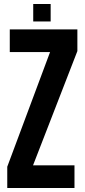

<svg xmlns="http://www.w3.org/2000/svg" viewBox="-20 -948 428 968"><path d="M16.6 0H355.5V-114.3H146.5C258.8 -402.3 333 -593.8 370.1 -690.4V-799.8H29.3V-685.5H232.4C125 -396.5 52.7 -204.1 16.6 -107.4V0ZM147.5 -839.8H235.4V-927.7H147.5V-839.8Z"/></svg>

Font: Yellow Ladder Regular
Style: Regular
Weight: 400
Designer: Zima Creative
Version: Version 2.002